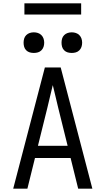

<svg xmlns="http://www.w3.org/2000/svg" viewBox="-20 -1144 640 1164"><path d="M60 0 188 -490 252 -735H348L412 -490L540 0H454L408 -186H192L146 0ZM390 -260 333 -490Q325 -525 316.5 -559.5Q308 -594 300 -628Q292 -594 283.5 -559.5Q275 -525 267 -490L210 -260ZM415 -823Q402 -823 390 -826.5Q378 -830 369 -839Q360 -848 356.5 -860Q353 -872 353 -885Q353 -898 356.5 -910Q360 -922 369 -931Q378 -940 390 -944Q402 -948 415 -948Q428 -948 440 -944Q452 -940 461 -931Q470 -922 474 -910Q478 -898 478 -885Q478 -872 474 -860Q470 -848 461 -839Q452 -830 440 -826.5Q428 -823 415 -823ZM185 -823Q172 -823 160 -826.5Q148 -830 139 -839Q130 -848 126.5 -860Q123 -872 123 -885Q123 -898 126.5 -910Q130 -922 139 -931Q148 -940 160 -944Q172 -948 185 -948Q198 -948 210 -944Q222 -940 231 -931Q240 -922 244 -910Q248 -898 248 -885Q248 -872 244 -860Q240 -848 231 -839Q222 -830 210 -826.5Q198 -823 185 -823ZM472 -1056H128V-1124H472Z"/></svg>

Font: Iosevka Fixed Extended
Style: Regular
Weight: 400
Width: 7
Monospace: yes
Designer: Belleve Invis
Foundry: Belleve Invis
Version: Version 24.1.1; ttfautohint (v1.8.4)